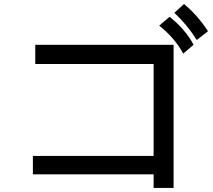

<svg xmlns="http://www.w3.org/2000/svg" viewBox="-20 -879 1040 938"><path d="M996.1 -726.6 941.4 -683.6Q894.5 -757.8 832 -816.4L878.9 -859.4Q945.3 -804.7 996.1 -726.6ZM925.8 -660.2 875 -617.2Q835.9 -691.4 757.8 -753.9L808.6 -796.9Q886.7 -734.4 925.8 -660.2ZM828.1 39.1H730.5V-27.3H140.6V-117.2H730.5V-566.4H152.3V-660.2H828.1Z"/></svg>

Font: Droid Sans Fallback
Style: Regular
Weight: 400
Designer: Steve Matteson
Foundry: Ascender Corporation
Version: 3.00 (Khmer version)